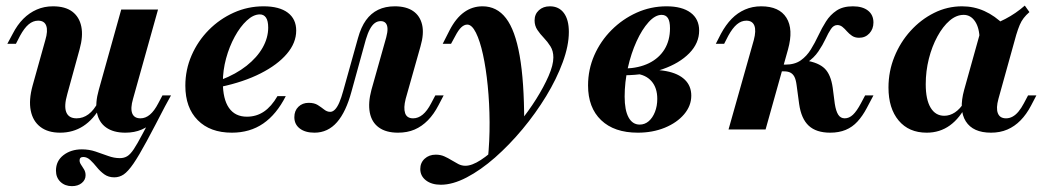

<svg xmlns="http://www.w3.org/2000/svg" viewBox="-20 -451 3638 669"><path d="M230.6 197.6Q206.5 197.6 190.7 182.7Q175 167.7 175 143.5Q175 109.7 201.2 89.5Q227.4 69.4 265.3 69.4Q290.3 69.4 312.9 77Q335.5 84.7 356.5 92.3Q377.4 100 397.6 100Q412.1 100 423 93.5Q433.9 87.1 446 69Q458.1 50.8 476.2 16.5Q494.4 -17.7 524.2 -73.4L560.5 -91.1Q518.5 -9.7 491.1 41.1Q463.7 91.9 444.8 119.4Q425.8 146.8 410.9 156.9Q396 166.9 378.2 166.9Q358.1 166.9 343.5 156.5Q329 146 317.3 131.5Q305.6 116.9 294.4 106.5Q283.1 96 270.2 96Q257.3 96 257.3 108.1Q257.3 115.3 262.5 123Q267.7 130.6 273 139.5Q278.2 148.4 278.2 159.7Q278.2 175.8 264.9 186.7Q251.6 197.6 230.6 197.6ZM189.5 11.3Q146.8 11.3 120.6 -8.9Q94.4 -29 87.1 -65.7Q79.8 -102.4 93.5 -152.4L137.9 -311.3Q147.6 -343.5 141.1 -361.3Q134.7 -379 112.9 -379Q95.2 -379 79.8 -366.1Q64.5 -353.2 50 -326.6L35.5 -298.4H5.6L24.2 -333.1Q40.3 -364.5 61.3 -385.5Q82.3 -406.5 108.1 -417.7Q133.9 -429 164.5 -429Q207.3 -429 231.9 -410.5Q256.5 -391.9 263.3 -358.5Q270.2 -325 257.3 -279L214.5 -123.4Q202.4 -81.5 210.9 -60.1Q219.4 -38.7 246.8 -38.7Q269.4 -38.7 288.3 -52.8Q307.3 -66.9 321.8 -95.2L331.5 -80.6Q305.6 -34.7 270.2 -11.7Q234.7 11.3 189.5 11.3ZM416.9 11.3Q375 11.3 349.6 -6.9Q324.2 -25 317.7 -58.9Q311.3 -92.7 324.2 -137.9L402.4 -417.7H530.6L443.5 -106.5Q433.9 -73.4 440.7 -56Q447.6 -38.7 469.4 -38.7Q487.1 -38.7 502.4 -51.6Q517.7 -64.5 531.5 -91.1L546 -118.5H575.8L557.3 -84.7Q541.1 -53.2 520.2 -31.9Q499.2 -10.5 473.8 0.4Q448.4 11.3 416.9 11.3Z M787.9 11.3Q712.1 11.3 669 -32.3Q625.8 -75.8 625.8 -152.4Q625.8 -208.1 647.6 -258.1Q669.4 -308.1 707.3 -346.4Q745.2 -384.7 794.4 -406.9Q843.5 -429 898.4 -429Q953.2 -429 982.7 -406.9Q1012.1 -384.7 1012.1 -344.4Q1012.1 -301.6 979.4 -263.3Q946.8 -225 887.9 -195.2Q829 -165.3 749.2 -148.4L750 -172.6Q802.4 -192.7 839.1 -221.8Q875.8 -250.8 895.2 -285.1Q914.5 -319.4 914.5 -354.8Q914.5 -378.2 906.9 -389.5Q899.2 -400.8 885.5 -400.8Q862.9 -400.8 839.9 -379.4Q816.9 -358.1 798 -323.4Q779 -288.7 767.7 -247.2Q756.5 -205.6 756.5 -164.5Q756.5 -105.6 777.8 -75Q799.2 -44.4 840.3 -44.4Q873.4 -44.4 899.6 -62.1Q925.8 -79.8 946.8 -116.1H975.8Q943.5 -52.4 897.2 -20.6Q850.8 11.3 787.9 11.3Z M1075.8 11.3Q1043.5 11.3 1024.6 -3.2Q1005.6 -17.7 1005.6 -42.7Q1005.6 -65.3 1019.8 -79Q1033.9 -92.7 1055.6 -92.7Q1075 -92.7 1087.1 -85.1Q1099.2 -77.4 1109.3 -69.4Q1119.4 -61.3 1130.6 -61.3Q1139.5 -61.3 1147.6 -69.8Q1155.6 -78.2 1162.5 -94.4Q1169.4 -110.5 1175.8 -133.9L1227.4 -318.5Q1237.9 -356.5 1255.2 -380.6Q1272.6 -404.8 1297.6 -416.9Q1322.6 -429 1355.6 -429Q1395.2 -429 1419.4 -412.5Q1443.5 -396 1450.8 -364.9Q1458.1 -333.9 1445.2 -289.5L1393.5 -106.5Q1385.5 -75 1391.5 -56.9Q1397.6 -38.7 1419.4 -38.7Q1437.1 -38.7 1452.8 -51.6Q1468.5 -64.5 1482.3 -91.1L1496.8 -118.5H1525.8L1508.1 -84.7Q1491.9 -53.2 1471 -31.9Q1450 -10.5 1424.6 0.4Q1399.2 11.3 1366.9 11.3Q1325 11.3 1300 -6.9Q1275 -25 1268.5 -58.9Q1262.1 -92.7 1274.2 -137.9L1325.8 -321Q1330.6 -338.7 1330.2 -351.2Q1329.8 -363.7 1323.8 -370.6Q1317.7 -377.4 1306.5 -377.4Q1295.2 -377.4 1285.9 -370.6Q1276.6 -363.7 1269 -349.6Q1261.3 -335.5 1254.8 -313.7L1204.8 -132.3Q1195.2 -96.8 1182.7 -70.2Q1170.2 -43.5 1154.4 -25.4Q1138.7 -7.3 1119 2Q1099.2 11.3 1075.8 11.3Z M1516.1 192.7Q1483.9 192.7 1464.1 177.4Q1444.4 162.1 1444.4 137.9Q1444.4 116.1 1459.7 102Q1475 87.9 1498.4 87.9Q1515.3 87.9 1528.6 94Q1541.9 100 1553.6 107.3Q1565.3 114.5 1577 120.6Q1588.7 126.6 1601.6 126.6Q1624.2 126.6 1655.2 106.5Q1686.3 86.3 1720.6 52.4Q1754.8 18.5 1788.3 -22.6Q1821.8 -63.7 1848.4 -106Q1875 -148.4 1891.5 -186.3Q1908.1 -224.2 1908.1 -250.8Q1908.1 -273.4 1898 -289.5Q1887.9 -305.6 1875 -319Q1862.1 -332.3 1852.4 -346.8Q1842.7 -361.3 1842.7 -379.8Q1842.7 -401.6 1857.7 -415.3Q1872.6 -429 1896 -429Q1927.4 -429 1944.8 -405.6Q1962.1 -382.3 1962.1 -339.5Q1962.1 -291.9 1940.7 -233.9Q1919.4 -175.8 1883.1 -116.1Q1846.8 -56.5 1800.8 -1.2Q1754.8 54 1704.8 98Q1654.8 141.9 1606 167.3Q1557.3 192.7 1516.1 192.7ZM1679.8 104Q1686.3 41.1 1685.9 -25.4Q1685.5 -91.9 1679.4 -152.4Q1673.4 -212.9 1662.9 -260.9Q1652.4 -308.9 1638.3 -337.1Q1624.2 -365.3 1608.1 -365.3Q1597.6 -365.3 1587.5 -356Q1577.4 -346.8 1566.1 -325L1551.6 -298.4H1522.6L1546.8 -346Q1568.5 -387.9 1597.2 -408.5Q1625.8 -429 1661.3 -429Q1711.3 -429 1743.1 -387.5Q1775 -346 1790.7 -256.9Q1806.5 -167.7 1806.5 -25Q1788.7 -3.2 1769.8 18.5Q1750.8 40.3 1729 61.3Q1707.3 82.3 1679.8 104Z M2202.4 11.3Q2120.2 11.3 2074.6 -32.3Q2029 -75.8 2029 -153.2Q2029 -208.9 2050.8 -258.5Q2072.6 -308.1 2110.9 -346.4Q2149.2 -384.7 2198.4 -406.9Q2247.6 -429 2302.4 -429Q2356.5 -429 2386.3 -406.9Q2416.1 -384.7 2416.1 -344.4Q2416.1 -300.8 2381.9 -265.7Q2347.6 -230.6 2289.1 -210.1Q2230.6 -189.5 2155.6 -188.7L2157.3 -212.1Q2206.5 -213.7 2241.5 -231Q2276.6 -248.4 2295.6 -279.4Q2314.5 -310.5 2314.5 -352.4Q2314.5 -376.6 2307.3 -387.9Q2300 -399.2 2285.5 -399.2Q2262.9 -399.2 2239.9 -373.8Q2216.9 -348.4 2198 -306.9Q2179 -265.3 2167.7 -214.9Q2156.5 -164.5 2156.5 -114.5Q2156.5 -66.9 2170.2 -41.9Q2183.9 -16.9 2208.9 -16.9Q2226.6 -16.9 2240.3 -28.6Q2254 -40.3 2262.1 -60.9Q2270.2 -81.5 2270.2 -106.5Q2270.2 -145.2 2250 -168.1Q2229.8 -191.1 2193.5 -194.4L2199.2 -203.2Q2258.9 -211.3 2301.2 -203.2Q2343.5 -195.2 2366.1 -173.4Q2388.7 -151.6 2388.7 -117.7Q2388.7 -82.3 2363.7 -52.8Q2338.7 -23.4 2296.4 -6Q2254 11.3 2202.4 11.3Z M2872.6 11.3Q2824.2 11.3 2798 -12.9Q2771.8 -37.1 2764.5 -88.7L2755.6 -154.8Q2753.2 -173.4 2748 -183.5Q2742.7 -193.5 2733.9 -198Q2725 -202.4 2712.1 -202.4H2685.5L2690.3 -225.8H2716.1Q2749.2 -225.8 2770.2 -240.7Q2791.1 -255.6 2805.2 -278.6Q2819.4 -301.6 2831.5 -327.4Q2843.5 -353.2 2858.1 -376.2Q2872.6 -399.2 2894.8 -414.1Q2916.9 -429 2951.6 -429Q2985.5 -429 3004.4 -414.1Q3023.4 -399.2 3023.4 -372.6Q3023.4 -350 3009.3 -334.7Q2995.2 -319.4 2973.4 -319.4Q2958.9 -319.4 2948.8 -326.2Q2938.7 -333.1 2931 -341.9Q2923.4 -350.8 2915.3 -357.3Q2907.3 -363.7 2897.6 -363.7Q2884.7 -363.7 2875.4 -350Q2866.1 -336.3 2856.5 -315.3Q2846.8 -294.4 2831.5 -271.8Q2816.1 -249.2 2791.1 -232.3L2786.3 -240.3Q2832.3 -233.1 2853.6 -212.1Q2875 -191.1 2881.5 -145.2L2888.7 -89.5Q2892.7 -63.7 2900.8 -51.2Q2908.9 -38.7 2923.4 -38.7Q2938.7 -38.7 2952 -51.2Q2965.3 -63.7 2979.8 -91.1L2994.4 -118.5H3023.4L3000 -74.2Q2985.5 -46.8 2967.7 -27.4Q2950 -8.1 2926.6 1.6Q2903.2 11.3 2872.6 11.3ZM2518.5 0 2606.5 -311.3Q2615.3 -344.4 2608.5 -361.7Q2601.6 -379 2580.6 -379Q2562.9 -379 2547.6 -366.1Q2532.3 -353.2 2517.7 -326.6L2503.2 -298.4H2474.2L2491.9 -333.1Q2508.9 -364.5 2529.4 -385.5Q2550 -406.5 2575.8 -417.7Q2601.6 -429 2632.3 -429Q2695.2 -429 2720.2 -389.1Q2745.2 -349.2 2725.8 -279L2647.6 0Z M3208.9 11.3Q3146.8 11.3 3111.3 -31Q3075.8 -73.4 3075.8 -146Q3075.8 -202.4 3096.4 -253.2Q3116.9 -304 3152.8 -343.5Q3188.7 -383.1 3234.7 -406Q3280.6 -429 3332.3 -429Q3373.4 -429 3410.1 -412.5Q3446.8 -396 3479 -363.7L3393.5 -312.9Q3392.7 -354 3377.4 -376.6Q3362.1 -399.2 3337.9 -399.2Q3312.1 -399.2 3288.7 -379Q3265.3 -358.9 3246.4 -324.2Q3227.4 -289.5 3216.5 -246.4Q3205.6 -203.2 3205.6 -157.3Q3205.6 -104 3222.6 -75.8Q3239.5 -47.6 3270.2 -47.6Q3289.5 -47.6 3307.3 -59.3Q3325 -71 3340.3 -95.2L3349.2 -88.7Q3325 -39.5 3289.9 -14.1Q3254.8 11.3 3208.9 11.3ZM3433.1 11.3Q3370.2 11.3 3345.2 -28.2Q3320.2 -67.7 3339.5 -137.9L3399.2 -351.6Q3446.8 -366.1 3483.1 -385.1Q3519.4 -404 3550.8 -431.5L3566.9 -408.9Q3554.8 -398.4 3546.8 -387.9Q3538.7 -377.4 3533.1 -364.1Q3527.4 -350.8 3521 -329.8L3458.9 -106.5Q3450 -74.2 3456.9 -56.5Q3463.7 -38.7 3485.5 -38.7Q3497.6 -38.7 3508.5 -44.8Q3519.4 -50.8 3529 -62.5Q3538.7 -74.2 3547.6 -91.1L3562.1 -118.5H3591.1L3572.6 -83.1Q3556.5 -52.4 3535.9 -31.5Q3515.3 -10.5 3489.9 0.4Q3464.5 11.3 3433.1 11.3Z"/></svg>

Font: Playfair 5pt SemiExpanded Light ExtraBold
Style: Italic
Weight: 800
Italic angle: -15.6°
Version: Version 2.001;gftools[0.9.30]